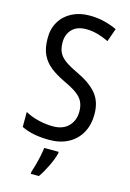

<svg xmlns="http://www.w3.org/2000/svg" viewBox="-139 -791 732 1079"><g transform="rotate(15 227.0 -251.5)"><path d="M413 -195Q413 -133 387.5 -87Q362 -41 315 -15.5Q268 10 205 10Q106 10 42 -22V-109Q76 -90 119.5 -79.5Q163 -69 204 -69Q263 -69 295 -102.5Q327 -136 327 -187Q327 -221 315 -245Q303 -269 275 -289Q247 -309 199 -331Q151 -354 117.5 -380.5Q84 -407 66 -444.5Q48 -482 48 -538Q47 -594 72 -636Q97 -678 141.5 -701Q186 -724 244 -724Q291 -724 331.5 -713.5Q372 -703 404 -688L377 -611Q344 -627 311 -636Q278 -645 245 -645Q192 -645 163.5 -615.5Q135 -586 135 -540Q135 -504 146.5 -480.5Q158 -457 185 -437.5Q212 -418 259 -396Q336 -360 374.5 -314Q413 -268 413 -195ZM273 71Q264 105 243.5 147.5Q223 190 201 221H154V210Q160 192 167.5 165Q175 138 181 109.5Q187 81 189 61H273Z"/></g></svg>

Font: Noto Sans Tamil Condensed
Style: Regular
Weight: 400
Width: 3
Designer: Jelle Bosma - Monotype Design Team
Foundry: Monotype Imaging Inc.
Version: Version 2.004; ttfautohint (v1.8.4.7-5d5b)